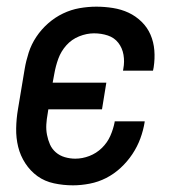

<svg xmlns="http://www.w3.org/2000/svg" viewBox="-20 -548 540 576"><path d="M199 8Q170 8 142 2Q114 -4 92.5 -19.5Q71 -35 56 -58Q41 -81 34.5 -107.5Q28 -134 28.5 -163Q29 -192 34 -221L54 -341Q58 -365 66 -390Q74 -415 89 -437.5Q104 -460 124.5 -478Q145 -496 169 -507.5Q193 -519 218.5 -523.5Q244 -528 269 -528Q294 -528 319 -524Q344 -520 365.5 -510Q387 -500 404.5 -483Q422 -466 431.5 -444Q441 -422 443 -397Q445 -372 441 -346L439 -336H349L350 -342Q354 -363 350.5 -383.5Q347 -404 335 -419.5Q323 -435 303.5 -441.5Q284 -448 262 -448Q240 -448 217.5 -439Q195 -430 179 -412Q163 -394 155 -372Q147 -350 143 -327L138 -300H299L286 -220H125L123 -207Q120 -191 119 -175Q118 -159 121 -143.5Q124 -128 130 -114.5Q136 -101 147.5 -91Q159 -81 174.5 -76.5Q190 -72 206 -72Q227 -72 248 -80Q269 -88 285.5 -104Q302 -120 311 -140.5Q320 -161 324 -182V-184H414V-182Q410 -157 401 -132.5Q392 -108 377 -85.5Q362 -63 342 -44.5Q322 -26 298.5 -14Q275 -2 249 3Q223 8 199 8Z"/></svg>

Font: Iosevka Medium Oblique
Style: Regular
Weight: 500
Italic angle: -9°
Monospace: yes
Designer: Belleve Invis
Foundry: Belleve Invis
Version: Version 32.5.0; ttfautohint (v1.8.4)